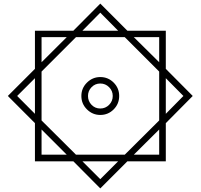

<svg xmlns="http://www.w3.org/2000/svg" viewBox="-20 -904 1124 1076"><path d="M1060.1 -366.2 909.2 -213.9V0H693.8L542 151.9L391.1 0H175.8V-213.9L23.9 -366.2L175.8 -518.1V-731.9H391.1L542 -883.8L693.8 -731.9H909.2V-518.1ZM212.9 -178.2V-37.1H354ZM354 -695.8H212.9V-555.2ZM872.1 -555.2V-695.8H730ZM872.1 -37.1V-178.2L730 -37.1ZM441.9 0 542 100.1 642.1 0ZM175.8 -465.8 76.2 -366.2 175.8 -266.1ZM642.1 -731.9 542 -833 441.9 -731.9ZM872.1 -502.9 679.2 -695.8H405.8L212.9 -502.9V-229L405.8 -37.1H679.2L872.1 -229ZM1007.8 -366.2 909.2 -465.8V-266.1ZM647.9 -366.2Q647.9 -321.8 616.9 -290.8Q585.9 -259.8 542 -259.8Q499 -259.8 467.5 -290.8Q436 -321.8 436 -366.2Q436 -410.2 467.5 -441.2Q499 -472.2 542 -472.2Q585.9 -472.2 616.9 -441.2Q647.9 -410.2 647.9 -366.2ZM611.8 -366.2Q611.8 -395 591.3 -415.5Q570.8 -436 542 -436Q513.2 -436 493.2 -415.5Q473.1 -395 473.1 -366.2Q473.1 -336.9 493.2 -316.4Q513.2 -295.9 542 -295.9Q570.8 -295.9 591.3 -316.4Q611.8 -336.9 611.8 -366.2Z"/></svg>

Font: Droid Arabic Naskh Colored
Style: Regular
Weight: 400
Designer: Pascal Zoghbi
Foundry: Ascender Corporation
Version: Version 1.00